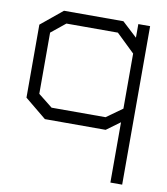

<svg xmlns="http://www.w3.org/2000/svg" viewBox="-80 -545 724 834"><g transform="rotate(10 282.5 -128.0)"><path d="M463 222V-44L403 0H135L40 -78V-400L135 -478H397L463 -417V-477H515V222ZM463 -347 382 -425H155L92 -374V-104L155 -54H393L463 -104Z"/></g></svg>

Font: Turret Road
Style: Regular
Weight: 400
Designer: Noponies
Foundry: Noponies
Version: Version 1.001; ttfautohint (v1.8)